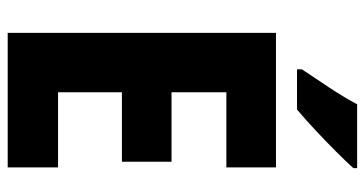

<svg xmlns="http://www.w3.org/2000/svg" viewBox="-250 -720 970 511"><g transform="rotate(90 235.5 -465.0)"><path d="M426 0H68V-714H426V-582H226V-436H411V-304H226V-134H426ZM428 -920Q412 -902 384.5 -874.5Q357 -847 327 -819Q297 -791 272 -770H165V-783Q190 -820 215 -858Q240 -896 258 -930H428Z"/></g></svg>

Font: Noto Sans Devanagari Condensed ExtraBold
Style: Regular
Weight: 800
Width: 3
Designer: Jelle Bosma - Monotype Design Team
Foundry: Monotype Imaging Inc.
Version: Version 2.004; ttfautohint (v1.8.4.7-5d5b)